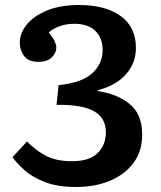

<svg xmlns="http://www.w3.org/2000/svg" viewBox="-20 -734 643 767"><path d="M284 13Q209 13 158.5 -7Q108 -27 77 -55Q46 -83 30 -106L88 -169Q119 -136 161 -113Q203 -90 268 -90Q337 -90 370 -122.5Q403 -155 403 -205Q403 -264 354 -290.5Q305 -317 206 -315L214 -394Q306 -403 348 -441Q390 -479 390 -534Q390 -582 361 -610.5Q332 -639 276 -639Q244 -639 216 -628.5Q188 -618 175 -604Q193 -582 199 -568Q205 -554 205 -543Q205 -524 187.5 -505.5Q170 -487 133 -487Q93 -487 76 -510.5Q59 -534 59 -563Q59 -601 86.5 -635.5Q114 -670 167.5 -692Q221 -714 296 -714Q401 -714 462 -670Q523 -626 523 -543Q523 -481 482 -436Q441 -391 371 -374V-370Q448 -359 498 -318.5Q548 -278 548 -196Q548 -130 513.5 -83.5Q479 -37 419.5 -12Q360 13 284 13Z"/></svg>

Font: Literata 7pt SemiBold
Style: Regular
Weight: 600
Designer: Latin by Veronika Burian and Jose Scaglione. Greek by Irene Vlachou. Cyrillic by Vera Evstafieva.
Foundry: TypeTogether
Version: Version 3.002